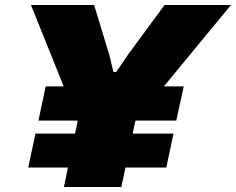

<svg xmlns="http://www.w3.org/2000/svg" viewBox="-20 -749 945 769"><path d="M134 -266 163 -403H716L686 -266ZM93 -78 122 -214H675L646 -78ZM236 0 291 -264 104 -729H357L419 -525L434 -461H446L489 -525L639 -729H905L522 -264L466 0Z"/></svg>

Font: Hubot Sans Condensed ExtraLight Black
Style: Italic
Weight: 900
Italic angle: -12.0243°
Version: Version 2.000